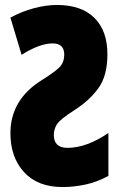

<svg xmlns="http://www.w3.org/2000/svg" viewBox="-20 -744 483 774"><path d="M22 -673 67 -523Q140 -569 192 -569Q239 -569 239 -524Q239 -496 224 -477.5Q209 -459 150 -422Q22 -343 22 -207Q22 -110 77 -50Q132 10 232 10Q278 10 324.5 0Q371 -10 417 -35V-208Q329 -148 252 -148Q197 -148 197 -200Q197 -223 209.5 -243Q222 -263 280 -300Q341 -339 377 -389Q413 -439 413 -525Q413 -620 360.5 -672Q308 -724 209 -724Q166 -724 117 -711Q68 -698 22 -673Z"/></svg>

Font: Noto Sans Display Condensed Black
Style: Regular
Weight: 900
Width: 3
Designer: Monotype Design team
Foundry: Monotype Imaging Inc.
Version: 1.000